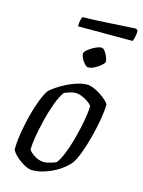

<svg xmlns="http://www.w3.org/2000/svg" viewBox="-125 -917 737 990"><g transform="rotate(15 243.0 -422.0)"><path d="M146 0Q133 0 116.5 -7Q100 -14 83 -26Q66 -38 52.5 -51.5Q39 -65 32 -79Q32 -120 40 -169Q48 -218 60.5 -267Q73 -316 88.5 -355.5Q104 -395 119 -415Q130 -426 151.5 -440.5Q173 -455 199.5 -468.5Q226 -482 254.5 -491Q283 -500 308 -500Q322 -500 341 -492.5Q360 -485 379 -472.5Q398 -460 412 -447.5Q426 -435 429 -426Q429 -393 421 -347Q413 -301 400.5 -252Q388 -203 372.5 -160.5Q357 -118 340 -93Q316 -65 283.5 -44.5Q251 -24 215 -12Q179 0 146 0ZM193 -56Q201 -56 213 -58.5Q225 -61 237.5 -65Q250 -69 258 -73Q272 -90 285.5 -121Q299 -152 310.5 -191Q322 -230 331 -269.5Q340 -309 345 -343Q350 -377 350 -398Q341 -409 326 -419Q311 -429 294 -436Q277 -443 262 -443Q249 -443 233.5 -438.5Q218 -434 201 -427Q181 -399 165 -354.5Q149 -310 137 -261Q125 -212 118 -169Q111 -126 111 -100Q120 -88 133.5 -78Q147 -68 163 -62Q179 -56 193 -56ZM286 -587Q279 -587 268.5 -598.5Q258 -610 251 -624Q244 -638 244 -648Q244 -657 254 -666Q264 -675 277.5 -683.5Q291 -692 304.5 -697.5Q318 -703 324 -703Q332 -703 341 -691.5Q350 -680 356.5 -665Q363 -650 363 -640Q363 -633 353.5 -624Q344 -615 331.5 -606.5Q319 -598 306.5 -592.5Q294 -587 286 -587ZM293 -587Q286 -587 275.5 -598Q265 -609 258 -624Q251 -639 251 -648Q251 -656 260 -665.5Q269 -675 283 -683.5Q297 -692 310.5 -697.5Q324 -703 330 -703Q339 -703 347.5 -691.5Q356 -680 362.5 -665Q369 -650 369 -640Q369 -633 360 -624Q351 -615 338.5 -606.5Q326 -598 313.5 -592.5Q301 -587 293 -587ZM183 -778Q183 -799 186.5 -812.5Q190 -826 194 -830Q224 -830 264.5 -832Q305 -834 347 -836.5Q389 -839 423.5 -841Q458 -843 476 -844L486 -835Q486 -818 482 -801.5Q478 -785 475 -778Z"/></g></svg>

Font: Texturina 12pt Light
Style: Italic
Weight: 300
Italic angle: -11°
Designer: Guillermo Torres Carreño
Foundry: Omnibus-Type
Version: Version 1.002